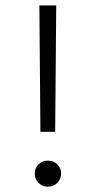

<svg xmlns="http://www.w3.org/2000/svg" viewBox="-20 -687 354 712"><path d="M184.6 -198.2H129.9L126 -667H188.5ZM108.9 -43.5Q108.9 -63.5 122.8 -77.4Q136.7 -91.3 157.7 -91.3Q178.7 -91.3 192.6 -77.4Q206.5 -63.5 206.5 -43.5Q206.5 -23.4 192.6 -9Q178.7 5.4 157.7 5.4Q136.7 5.4 122.8 -9Q108.9 -23.4 108.9 -43.5Z"/></svg>

Font: Estedad-FD Light
Style: Regular
Weight: 300
Designer: Amin Abedi
Version: Version 7.3